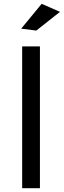

<svg xmlns="http://www.w3.org/2000/svg" viewBox="-20 -985 334 1005"><path d="M198 -965 294 -923 170 -825 91 -835ZM96 -742H189V0H96Z"/></svg>

Font: Montserrat arm
Style: Regular
Weight: 400
Designer: Julieta Ulanovsky
Foundry: Julieta Ulanovsky
Version: Version 6.000;PS 006.000;hotconv 1.0.88;makeotf.lib2.5.64775